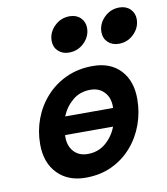

<svg xmlns="http://www.w3.org/2000/svg" viewBox="-85 -825 792 909"><g transform="rotate(-10 311.0 -371.0)"><path d="M68.4 -180.7Q68.4 -244.6 90.1 -302.5Q111.8 -360.4 152.6 -405.5Q193.4 -450.7 250.2 -476.8Q307.1 -502.9 377.4 -502.9Q461.9 -502.9 510.3 -451.7Q558.6 -400.4 558.6 -313Q558.6 -249.5 537.6 -191.2Q516.6 -132.8 476.8 -86.9Q437 -41 380.9 -14.4Q324.7 12.2 253.9 12.2Q169.4 12.2 118.9 -40Q68.4 -92.3 68.4 -180.7ZM422.9 -203.6H192.4Q191.9 -200.2 191.9 -193.4Q191.9 -150.4 216.6 -123.5Q241.2 -96.7 282.7 -96.7Q333.5 -96.7 369.6 -127.4Q405.8 -158.2 422.9 -203.6ZM208 -290.5H438Q438.5 -292.5 438.5 -297.4Q438.5 -340.8 413.3 -367.4Q388.2 -394 347.2 -394Q296.9 -394 261.5 -364.5Q226.1 -335 208 -290.5ZM446.3 -653.3Q446.3 -693.4 476.6 -723.6Q506.8 -753.9 549.8 -753.9Q581.5 -753.9 601.6 -734.4Q621.6 -714.8 621.6 -685.5Q621.6 -645.5 591.6 -615.2Q561.5 -585 518.1 -585Q486.8 -585 466.6 -604.2Q446.3 -623.5 446.3 -653.3ZM207 -653.3Q207 -693.8 237.5 -723.9Q268.1 -753.9 311 -753.9Q342.8 -753.9 362.8 -734.4Q382.8 -714.8 382.8 -685.5Q382.8 -645 352.5 -615Q322.3 -585 278.8 -585Q247.6 -585 227.3 -604.2Q207 -623.5 207 -653.3Z"/></g></svg>

Font: Andika
Style: Bold Italic
Weight: 700
Italic angle: -14°
Designer: Victor Gaultney, Annie Olsen, Julie Remington, Don Collingsworth, Eric Hays, Becca Hirsbrunner
Foundry: SIL International
Version: Version 6.101